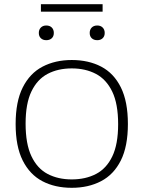

<svg xmlns="http://www.w3.org/2000/svg" viewBox="-20 -888 684 915"><path d="M322 7Q242 7 182 -24.5Q122 -56 88.2 -123.2Q54.5 -190.5 54.5 -297Q54.5 -404 88.5 -471.5Q122.5 -539 183 -570.5Q243.5 -602 322 -602Q402 -602 462.2 -570.5Q522.5 -539 556 -471.5Q589.5 -404 589.5 -297Q589.5 -190.5 555.8 -123.2Q522 -56 461.5 -24.5Q401 7 322 7ZM322 -33Q388 -33 437.8 -59Q487.5 -85 515.2 -142.8Q543 -200.5 543 -296Q543 -393 515 -451.2Q487 -509.5 437.2 -535.8Q387.5 -562 322 -562Q256.5 -562 207 -536Q157.5 -510 129.8 -452.2Q102 -394.5 102 -299Q102 -202 129.8 -143.5Q157.5 -85 207 -59Q256.5 -33 322 -33ZM443.5 -696.5Q427 -696.5 417.2 -705.8Q407.5 -715 407.5 -731Q407.5 -747 417.2 -756.8Q427 -766.5 443.5 -766.5Q459.5 -766.5 469.2 -756.8Q479 -747 479 -731Q479 -715 469.2 -705.8Q459.5 -696.5 443.5 -696.5ZM200.5 -696.5Q184.5 -696.5 174.8 -705.8Q165 -715 165 -731Q165 -747 174.8 -756.8Q184.5 -766.5 200.5 -766.5Q217 -766.5 226.8 -756.8Q236.5 -747 236.5 -731Q236.5 -715 226.8 -705.8Q217 -696.5 200.5 -696.5ZM175 -832.5V-868H469V-832.5Z"/></svg>

Font: Encode Sans SC SemiExpanded ExtraLight
Style: Regular
Weight: 250
Width: 6
Designer: Multiple Designers
Foundry: Impallari Type
Version: Version 3.002